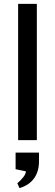

<svg xmlns="http://www.w3.org/2000/svg" viewBox="-20 -719 283 985"><path d="M73 -699H169V0H73ZM80 246 69 221Q87 206 99.5 190Q112 174 113 160L60 149V64H180V109Q180 162 154 197Q128 232 80 246Z"/></svg>

Font: Syne Med Modified
Style: Regular
Weight: 500
Designer: Lucas Descroix
Foundry: Bonjour Monde
Version: Version 2.200